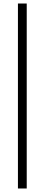

<svg xmlns="http://www.w3.org/2000/svg" viewBox="-20 -826 254 1092"><path d="M132 -806H82V246H132Z"/></svg>

Font: Space Text Light
Style: Regular
Weight: 300
Designer: Florian Karsten (Space Text), Colophon Foundry (Space Mono)
Foundry: Florian Karsten
Version: Version 1.003;PS 001.003;hotconv 1.0.88;makeotf.lib2.5.64775